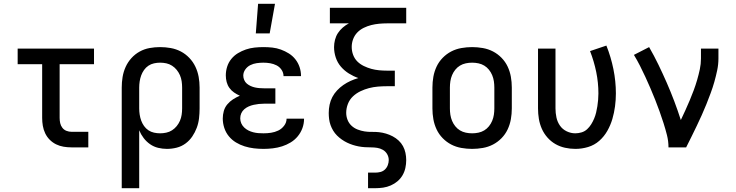

<svg xmlns="http://www.w3.org/2000/svg" viewBox="-20 -776 3876 1011"><path d="M356 0Q335 0 314.5 -3.5Q294 -7 275.5 -16Q257 -25 242 -40Q227 -55 218 -74Q209 -93 205.5 -113.5Q202 -134 202 -155V-438H73V-520H475V-438H294V-155Q294 -141 297 -127.5Q300 -114 308.5 -103Q317 -92 330 -87Q343 -82 356 -82H445V0Z M621 215V-315Q621 -343 625.5 -370.5Q630 -398 641.5 -423.5Q653 -449 672 -470Q691 -491 715.5 -504.5Q740 -518 767.5 -523Q795 -528 823 -528Q851 -528 879 -523Q907 -518 932 -505Q957 -492 977 -471Q997 -450 1009 -424.5Q1021 -399 1026 -371.5Q1031 -344 1031 -315V-205Q1031 -179 1028 -153Q1025 -127 1016 -103Q1007 -79 992.5 -57.5Q978 -36 957 -20.5Q936 -5 910.5 1.5Q885 8 859 8Q836 8 813 2.5Q790 -3 770.5 -16.5Q751 -30 736.5 -49Q722 -68 713 -90V215ZM823 -74Q839 -74 855.5 -77.5Q872 -81 886 -90Q900 -99 910.5 -112Q921 -125 927.5 -140Q934 -155 936.5 -171.5Q939 -188 939 -205V-315Q939 -332 936.5 -348.5Q934 -365 927.5 -380Q921 -395 910.5 -408Q900 -421 886 -430Q872 -439 856 -442.5Q840 -446 823 -446Q807 -446 791 -442.5Q775 -439 761.5 -430Q748 -421 738.5 -407.5Q729 -394 723.5 -379Q718 -364 715.5 -347.5Q713 -331 713 -315V-205Q713 -189 715.5 -172.5Q718 -156 723.5 -141Q729 -126 738.5 -112.5Q748 -99 761.5 -90Q775 -81 791 -77.5Q807 -74 823 -74Z M1368 8Q1342 8 1317 5Q1292 2 1268 -5.5Q1244 -13 1222.5 -26Q1201 -39 1185 -58.5Q1169 -78 1161 -102.5Q1153 -127 1153 -152Q1153 -172 1158.5 -191.5Q1164 -211 1177 -226.5Q1190 -242 1207 -253Q1224 -264 1243 -272Q1227 -279 1212.5 -289Q1198 -299 1188 -313Q1178 -327 1173.5 -344Q1169 -361 1169 -379Q1169 -402 1176 -424.5Q1183 -447 1198 -465.5Q1213 -484 1233 -496Q1253 -508 1275 -515.5Q1297 -523 1320.5 -525.5Q1344 -528 1367 -528Q1391 -528 1414 -525.5Q1437 -523 1459 -515Q1481 -507 1501 -494.5Q1521 -482 1535.5 -463.5Q1550 -445 1557.5 -422.5Q1565 -400 1565 -377V-375H1473Q1473 -393 1462.5 -408.5Q1452 -424 1436 -432Q1420 -440 1402.5 -443Q1385 -446 1367 -446Q1350 -446 1332 -443.5Q1314 -441 1298 -433Q1282 -425 1271.5 -410Q1261 -395 1261 -378Q1261 -366 1266 -354.5Q1271 -343 1280 -335.5Q1289 -328 1300 -323Q1311 -318 1322.5 -315.5Q1334 -313 1346 -312Q1358 -311 1370 -311H1430V-230H1370Q1356 -230 1342.5 -228.5Q1329 -227 1315.5 -224Q1302 -221 1289.5 -215.5Q1277 -210 1266.5 -201Q1256 -192 1250.5 -179.5Q1245 -167 1245 -153Q1245 -139 1250.5 -126.5Q1256 -114 1266 -104.5Q1276 -95 1288 -89Q1300 -83 1313.5 -79.5Q1327 -76 1340.5 -75Q1354 -74 1368 -74Q1388 -74 1407.5 -77Q1427 -80 1445 -88.5Q1463 -97 1476 -114Q1489 -131 1489 -151H1581V-150Q1581 -125 1572.5 -101.5Q1564 -78 1548 -58.5Q1532 -39 1510.5 -26Q1489 -13 1465.5 -5.5Q1442 2 1417 5Q1392 8 1368 8ZM1327 -600 1339 -756H1428L1400 -600Z M1918 215V133H1956Q1970 133 1983.5 129.5Q1997 126 2007 116.5Q2017 107 2022 93.5Q2027 80 2027 67Q2027 50 2018.5 35.5Q2010 21 1996 13Q1982 5 1966 2.5Q1950 0 1933.5 0Q1917 0 1901 -1Q1885 -2 1869 -5Q1853 -8 1837.5 -13Q1822 -18 1807.5 -25Q1793 -32 1779.5 -41.5Q1766 -51 1754.5 -62.5Q1743 -74 1734.5 -88Q1726 -102 1720.5 -117.5Q1715 -133 1713 -149Q1711 -165 1711 -181Q1711 -203 1715.5 -224.5Q1720 -246 1730 -265Q1740 -284 1755 -300Q1770 -316 1788 -328.5Q1806 -341 1826 -350Q1846 -359 1867 -365Q1841 -374 1817 -389Q1793 -404 1775 -425Q1757 -446 1748 -473Q1739 -500 1739 -528Q1739 -547 1744 -566.5Q1749 -586 1759.5 -602Q1770 -618 1785 -631Q1800 -644 1817 -653H1717V-735H2119V-653H2018Q1997 -653 1976 -651Q1955 -649 1935 -644Q1915 -639 1895.5 -629.5Q1876 -620 1861.5 -605Q1847 -590 1839.5 -570Q1832 -550 1832 -529Q1832 -507 1839.5 -487Q1847 -467 1861.5 -452.5Q1876 -438 1895.5 -428.5Q1915 -419 1935 -413.5Q1955 -408 1976 -406Q1997 -404 2018 -404H2059V-322H2018Q1994 -322 1970 -320Q1946 -318 1923 -312Q1900 -306 1878 -295.5Q1856 -285 1838.5 -268.5Q1821 -252 1812 -229Q1803 -206 1803 -182Q1803 -163 1810 -145Q1817 -127 1831 -114Q1845 -101 1863 -94Q1881 -87 1900 -84Q1919 -81 1938 -81.5Q1957 -82 1975.5 -80Q1994 -78 2012.5 -72.5Q2031 -67 2048 -58Q2065 -49 2079 -36Q2093 -23 2102 -6.5Q2111 10 2115 29Q2119 48 2119 67Q2119 88 2114.5 108.5Q2110 129 2099.5 147Q2089 165 2073 178.5Q2057 192 2037.5 200.5Q2018 209 1997.5 212Q1977 215 1956 215Z M2466 8Q2438 8 2409.5 3Q2381 -2 2356 -15Q2331 -28 2311 -48.5Q2291 -69 2279 -94.5Q2267 -120 2262 -148Q2257 -176 2257 -205V-315Q2257 -344 2262 -372Q2267 -400 2279 -425.5Q2291 -451 2311 -471.5Q2331 -492 2356 -505Q2381 -518 2409.5 -523Q2438 -528 2466 -528Q2494 -528 2522.5 -523Q2551 -518 2576 -505Q2601 -492 2621 -471.5Q2641 -451 2653 -425.5Q2665 -400 2670 -372Q2675 -344 2675 -315V-205Q2675 -176 2670 -148Q2665 -120 2653 -94.5Q2641 -69 2621 -48.5Q2601 -28 2576 -15Q2551 -2 2522.5 3Q2494 8 2466 8ZM2466 -74Q2483 -74 2499.5 -77.5Q2516 -81 2530 -89.5Q2544 -98 2554.5 -111Q2565 -124 2571.5 -139.5Q2578 -155 2580.5 -171.5Q2583 -188 2583 -205V-315Q2583 -332 2580.5 -348.5Q2578 -365 2571.5 -380.5Q2565 -396 2554.5 -409Q2544 -422 2530 -430.5Q2516 -439 2499.5 -442.5Q2483 -446 2466 -446Q2449 -446 2432.5 -442.5Q2416 -439 2402 -430.5Q2388 -422 2377.5 -409Q2367 -396 2360.5 -380.5Q2354 -365 2351.5 -348.5Q2349 -332 2349 -315V-205Q2349 -188 2351.5 -171.5Q2354 -155 2360.5 -139.5Q2367 -124 2377.5 -111Q2388 -98 2402 -89.5Q2416 -81 2432.5 -77.5Q2449 -74 2466 -74Z M3010 8Q2982 8 2955 2Q2928 -4 2904.5 -17.5Q2881 -31 2862.5 -52Q2844 -73 2833 -98Q2822 -123 2817.5 -150Q2813 -177 2813 -205V-520H2905V-205Q2905 -181 2910 -157.5Q2915 -134 2928.5 -114.5Q2942 -95 2964 -84.5Q2986 -74 3009 -74Q3026 -74 3042.5 -79Q3059 -84 3071.5 -95.5Q3084 -107 3093 -121.5Q3102 -136 3108.5 -151.5Q3115 -167 3119 -183.5Q3123 -200 3125.5 -216.5Q3128 -233 3129.5 -250Q3131 -267 3131 -284Q3131 -341 3119.5 -397Q3108 -453 3087 -507L3173 -536Q3197 -476 3210 -412Q3223 -348 3223 -284Q3223 -250 3218.5 -216Q3214 -182 3204.5 -149.5Q3195 -117 3178 -87Q3161 -57 3135.5 -34.5Q3110 -12 3077 -2Q3044 8 3010 8Z M3500 0Q3500 -33 3492 -64.5Q3484 -96 3474 -127.5Q3464 -159 3453 -189.5Q3442 -220 3430 -250.5Q3418 -281 3405 -311Q3392 -341 3378.5 -370.5Q3365 -400 3350 -429.5Q3335 -459 3318 -487L3398 -528Q3424 -483 3447 -435.5Q3470 -388 3491 -340Q3512 -292 3530.5 -243Q3549 -194 3565 -144Q3577 -169 3589 -195.5Q3601 -222 3612 -248Q3623 -274 3633 -301Q3643 -328 3651 -355.5Q3659 -383 3665 -411Q3671 -439 3671 -468V-520H3763V-468Q3763 -437 3756.5 -406Q3750 -375 3741.5 -345Q3733 -315 3722 -285.5Q3711 -256 3699.5 -227Q3688 -198 3675 -169.5Q3662 -141 3648.5 -112.5Q3635 -84 3621 -56Q3607 -28 3593 0Z"/></svg>

Font: Iosevka Semi-Condensed Medium
Style: Regular
Weight: 500
Monospace: yes
Designer: Belleve Invis
Foundry: Belleve Invis
Version: Version 27.3.5